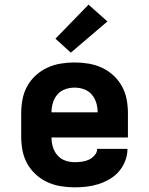

<svg xmlns="http://www.w3.org/2000/svg" viewBox="-20 -796 640 824"><path d="M300 8Q270 8 240 3Q210 -2 183 -14.5Q156 -27 133.5 -47.5Q111 -68 96.5 -94.5Q82 -121 76.5 -150.5Q71 -180 71 -210V-310Q71 -340 76.5 -369.5Q82 -399 96.5 -425.5Q111 -452 133.5 -472.5Q156 -493 183 -505.5Q210 -518 240 -523Q270 -528 300 -528Q330 -528 360 -523Q390 -518 417 -505.5Q444 -493 466.5 -472.5Q489 -452 503.5 -425.5Q518 -399 523.5 -369.5Q529 -340 529 -310V-206H201Q201 -185 207 -165Q213 -145 226.5 -129.5Q240 -114 259.5 -107Q279 -100 300 -100Q315 -100 331 -102Q347 -104 361 -110.5Q375 -117 386 -129.5Q397 -142 397 -157H527Q527 -131 517.5 -106Q508 -81 491 -61Q474 -41 451 -27.5Q428 -14 403 -6Q378 2 352 5Q326 8 300 8ZM201 -314H399Q399 -335 393 -355Q387 -375 373.5 -390.5Q360 -406 340.5 -413Q321 -420 300 -420Q279 -420 259.5 -413Q240 -406 226.5 -390.5Q213 -375 207 -355Q201 -335 201 -314ZM284 -570 218 -630 360 -776 441 -704Z"/></svg>

Font: Iosevka Extrabold Extended
Style: Regular
Weight: 800
Width: 7
Monospace: yes
Designer: Belleve Invis
Foundry: Belleve Invis
Version: Version 32.5.0; ttfautohint (v1.8.4)